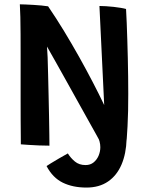

<svg xmlns="http://www.w3.org/2000/svg" viewBox="-20 -654 681 866"><path d="M370 192Q308.5 192 263 169.8Q217.5 147.5 190 95Q193.5 92.5 209 82.8Q224.5 73 245.8 60.8Q267 48.5 286 38Q298.5 58.5 317.8 74.5Q337 90.5 366 90.5Q387.5 90.5 402.2 78.5Q417 66.5 424.8 48Q432.5 29.5 432.5 10Q432.5 -3 429 -16Q425.5 -29 420 -38.5L551 -26.5Q549 39.5 528 88.5Q507 137.5 467.2 164.8Q427.5 192 370 192ZM203 3Q181.5 3 156.2 2Q131 1 109 -0.5Q87 -2 74 -3Q74 -10.5 73.8 -40.2Q73.5 -70 73.2 -114Q73 -158 73 -209.8Q73 -261.5 73 -314.5Q73 -367.5 73 -414.5Q73 -458 72.8 -500Q72.5 -542 71.8 -577Q71 -612 69.5 -634.5Q78 -634.5 94.5 -633.8Q111 -633 130.2 -632Q149.5 -631 167.2 -629.2Q185 -627.5 197 -625.5Q233.5 -572 268.8 -514Q304 -456 336.8 -397.5Q369.5 -339 398.2 -283.8Q427 -228.5 450 -180L428.5 -627Q441 -627 458 -626Q475 -625 492.8 -623Q510.5 -621 525.2 -618.5Q540 -616 548.5 -613.5Q550 -587.5 551.5 -551.8Q553 -516 554.2 -475Q555.5 -434 556.5 -391.2Q557.5 -348.5 558 -307.2Q558.5 -266 558.5 -231Q558.5 -192 557.8 -154Q557 -116 555.2 -84.2Q553.5 -52.5 551.8 -30.5Q550 -8.5 547.5 -1Q536 -0.5 523.8 -0.2Q511.5 0 499 0Q482 0 465.8 -0.5Q449.5 -1 438 -3Q432 -14.5 416 -43.5Q400 -72.5 377.2 -113Q354.5 -153.5 329 -199.5Q303.5 -245.5 277.8 -291.5Q252 -337.5 229.8 -377.2Q207.5 -417 192 -444Q193.5 -429.5 194.8 -395.8Q196 -362 197 -317.2Q198 -272.5 199.2 -223.8Q200.5 -175 201.2 -129.2Q202 -83.5 202.5 -48.5Q203 -13.5 203 3Z"/></svg>

Font: Grandstander Thin Medium
Style: Regular
Weight: 500
Version: Version 1.200